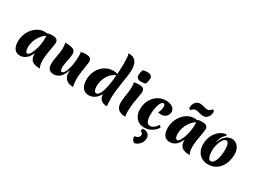

<svg xmlns="http://www.w3.org/2000/svg" viewBox="-63 -1964 4390 3299"><g transform="rotate(30 2132.0 -314.5)"><path d="M377 -148Q358 -98 327.5 -62Q297 -26 259 -7Q221 12 177 12Q106 12 67 -39Q28 -90 28 -182Q28 -258 53 -325.5Q78 -393 122 -445Q166 -497 223 -527Q280 -557 344 -557Q372 -557 403.5 -551.5Q435 -546 457 -537Q409 -521 367 -485.5Q325 -450 293.5 -402Q262 -354 244 -298Q226 -242 226 -184Q226 -138 238 -110.5Q250 -83 271 -83Q295 -83 318.5 -117Q342 -151 362 -207Q382 -263 394 -330Q406 -397 406 -464Q406 -491 404.5 -515.5Q403 -540 400 -558Q423 -565 442 -567.5Q461 -570 486 -570Q548 -570 576.5 -550Q605 -530 605 -486Q605 -462 598 -421Q591 -380 581.5 -329Q572 -278 564.5 -221.5Q557 -165 557 -110Q557 -68 564 -37Q571 -6 588 33Q482 33 432.5 -6Q383 -45 383 -127Q383 -138 383 -141Q383 -144 384 -147Z M1240 21Q1180 21 1137 0.5Q1094 -20 1071.5 -59Q1049 -98 1049 -152Q1049 -161 1049.5 -169Q1050 -177 1051 -191L1046 -192Q1025 -127 994.5 -84.5Q964 -42 925 -21Q886 0 837 0Q796 0 769 -15Q742 -30 729 -61Q716 -92 716 -139Q716 -186 726 -243Q736 -300 746 -357.5Q756 -415 756 -462Q756 -490 753.5 -517Q751 -544 743 -572Q809 -572 855.5 -564Q902 -556 926.5 -533.5Q951 -511 951 -465Q951 -428 941 -377Q931 -326 921 -273Q911 -220 911 -177Q911 -142 919 -123Q927 -104 943 -104Q962 -104 979.5 -124.5Q997 -145 1012 -182Q1027 -219 1038 -267.5Q1049 -316 1055.5 -372.5Q1062 -429 1062 -489Q1062 -515 1060.5 -534.5Q1059 -554 1056 -567Q1083 -574 1104.5 -576.5Q1126 -579 1145 -579Q1187 -579 1213.5 -570Q1240 -561 1252.5 -542.5Q1265 -524 1265 -494Q1265 -471 1258.5 -430.5Q1252 -390 1244 -339Q1236 -288 1229.5 -233Q1223 -178 1223 -126Q1223 -87 1227.5 -49Q1232 -11 1240 21Z M1741 -124Q1720 -80 1688.5 -50Q1657 -20 1618.5 -4.5Q1580 11 1538 11Q1496 11 1459 -10Q1422 -31 1399 -77.5Q1376 -124 1376 -200Q1376 -277 1400.5 -343.5Q1425 -410 1469.5 -460.5Q1514 -511 1574.5 -539Q1635 -567 1707 -567Q1737 -567 1769 -559.5Q1801 -552 1826 -540Q1760 -522 1713.5 -484.5Q1667 -447 1638.5 -397.5Q1610 -348 1597 -295.5Q1584 -243 1584 -196Q1584 -165 1589.5 -139.5Q1595 -114 1606.5 -98.5Q1618 -83 1637 -83Q1666 -83 1688.5 -112Q1711 -141 1728 -190.5Q1745 -240 1757 -302.5Q1769 -365 1776.5 -432.5Q1784 -500 1788.5 -565.5Q1793 -631 1794.5 -686.5Q1796 -742 1796 -779Q1796 -832 1792.5 -876.5Q1789 -921 1778 -957Q1853 -957 1894 -927.5Q1935 -898 1951.5 -849Q1968 -800 1968 -743Q1968 -688 1958 -617Q1948 -546 1934.5 -464.5Q1921 -383 1911 -296.5Q1901 -210 1901 -124Q1901 -51 1910 18Q1847 18 1812 -3.5Q1777 -25 1762.5 -57.5Q1748 -90 1746 -123Z M2263 -88Q2263 -51 2266 -25Q2269 1 2275 15Q2210 15 2167 -4.5Q2124 -24 2103.5 -63.5Q2083 -103 2083 -164Q2083 -210 2091 -261.5Q2099 -313 2107 -370.5Q2115 -428 2115 -491Q2115 -512 2113 -533Q2111 -554 2105 -571Q2128 -576 2154.5 -579.5Q2181 -583 2200 -583Q2263 -583 2288 -563.5Q2313 -544 2313 -497Q2313 -468 2301 -407Q2289 -346 2276.5 -264Q2264 -182 2263 -88ZM2295 -654Q2275 -648 2251.5 -644.5Q2228 -641 2205 -641Q2182 -641 2160 -647.5Q2138 -654 2124.5 -671Q2111 -688 2111 -720Q2111 -748 2118 -774Q2125 -800 2134 -828Q2154 -833 2178 -836.5Q2202 -840 2224 -840Q2248 -840 2269.5 -833.5Q2291 -827 2304.5 -810.5Q2318 -794 2318 -762Q2318 -734 2311 -708Q2304 -682 2295 -654Z M2629 -226Q2630 -143 2652.5 -101Q2675 -59 2718 -59Q2754 -59 2790 -85Q2826 -111 2853 -157Q2870 -153 2879.5 -143.5Q2889 -134 2889 -120Q2862 -78 2824 -48Q2786 -18 2740.5 -1.5Q2695 15 2646 15Q2579 15 2530 -14.5Q2481 -44 2454 -98Q2427 -152 2427 -226Q2427 -301 2451 -365Q2475 -429 2518 -476.5Q2561 -524 2619.5 -550.5Q2678 -577 2747 -577Q2800 -577 2839.5 -561Q2879 -545 2900.5 -516.5Q2922 -488 2922 -449Q2922 -414 2904 -385Q2886 -356 2855.5 -339.5Q2825 -323 2787 -323Q2773 -323 2756 -325.5Q2739 -328 2722 -333Q2736 -348 2746.5 -380Q2757 -412 2760 -444Q2763 -478 2754 -496.5Q2745 -515 2727 -515Q2707 -515 2689 -491.5Q2671 -468 2657.5 -427.5Q2644 -387 2636.5 -335Q2629 -283 2629 -226ZM2653 40Q2714 44 2746 73.5Q2778 103 2778 155Q2778 213 2741 261.5Q2704 310 2647 328Q2616 329 2595 300Q2574 271 2574 228Q2624 220 2647.5 200Q2671 180 2671 149Q2671 108 2623 92Q2623 76 2630.5 64Q2638 52 2653 40Z M3349 -148Q3330 -98 3299.5 -62Q3269 -26 3231 -7Q3193 12 3149 12Q3078 12 3039 -39Q3000 -90 3000 -182Q3000 -258 3025 -325.5Q3050 -393 3094 -445Q3138 -497 3195 -527Q3252 -557 3316 -557Q3344 -557 3375.5 -551.5Q3407 -546 3429 -537Q3381 -521 3339 -485.5Q3297 -450 3265.5 -402Q3234 -354 3216 -298Q3198 -242 3198 -184Q3198 -138 3210 -110.5Q3222 -83 3243 -83Q3267 -83 3290.5 -117Q3314 -151 3334 -207Q3354 -263 3366 -330Q3378 -397 3378 -464Q3378 -491 3376.5 -515.5Q3375 -540 3372 -558Q3395 -565 3414 -567.5Q3433 -570 3458 -570Q3520 -570 3548.5 -550Q3577 -530 3577 -486Q3577 -462 3570 -421Q3563 -380 3553.5 -329Q3544 -278 3536.5 -221.5Q3529 -165 3529 -110Q3529 -68 3536 -37Q3543 -6 3560 33Q3454 33 3404.5 -6Q3355 -45 3355 -127Q3355 -138 3355 -141Q3355 -144 3356 -147ZM3186 -641Q3176 -643 3165.5 -650Q3155 -657 3149 -673Q3154 -729 3173 -762Q3192 -795 3218.5 -809.5Q3245 -824 3271 -824Q3301 -824 3328.5 -817Q3356 -810 3381 -803Q3406 -796 3428 -796Q3459 -796 3480.5 -813Q3502 -830 3512 -847Q3522 -846 3532.5 -839Q3543 -832 3549 -815Q3544 -759 3525 -726Q3506 -693 3480 -678.5Q3454 -664 3427 -664Q3397 -664 3369.5 -671Q3342 -678 3317.5 -685Q3293 -692 3270 -692Q3239 -692 3218 -675Q3197 -658 3186 -641Z M3903 15Q3860 15 3818 -0.5Q3776 -16 3742 -48Q3708 -80 3687.5 -129.5Q3667 -179 3667 -247Q3667 -330 3697.5 -402Q3728 -474 3783 -524Q3838 -574 3913 -591Q3924 -591 3933 -585Q3942 -579 3943 -571Q3912 -549 3883.5 -505Q3855 -461 3843 -392L3849 -391Q3874 -463 3909.5 -503Q3945 -543 3982.5 -558.5Q4020 -574 4050 -574Q4100 -574 4139 -548Q4178 -522 4201 -473.5Q4224 -425 4224 -357Q4224 -293 4206 -227.5Q4188 -162 4149 -107Q4110 -52 4049.5 -18.5Q3989 15 3903 15ZM3927 -57Q3954 -57 3975.5 -82Q3997 -107 4012 -148.5Q4027 -190 4035 -240.5Q4043 -291 4043 -341Q4043 -430 4026 -465.5Q4009 -501 3983 -501Q3958 -501 3934.5 -476.5Q3911 -452 3893.5 -412Q3876 -372 3865.5 -323.5Q3855 -275 3855 -228Q3855 -181 3862 -142Q3869 -103 3885 -80Q3901 -57 3927 -57Z"/></g></svg>

Font: Merienda Black
Style: Regular
Weight: 900
Designer: Eduardo Rodriguez Tunni
Foundry: Eduardo Rodriguez Tunni
Version: Version 2.001